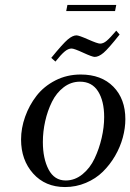

<svg xmlns="http://www.w3.org/2000/svg" viewBox="-20 -756 531 783"><path d="M65.9 -187Q65.9 -233.4 82.5 -280Q99.1 -326.7 128.9 -365.2Q158.7 -403.8 205.8 -428Q252.9 -452.1 309.1 -452.1Q393.6 -452.1 442.4 -402.3Q491.2 -352.5 491.2 -270Q491.2 -233.4 480.7 -194.8Q470.2 -156.2 449.2 -120.1Q428.2 -84 399.4 -55.7Q370.6 -27.3 330.3 -10.3Q290 6.8 245.1 6.8Q164.6 6.8 115.2 -48.3Q65.9 -103.5 65.9 -187ZM154.8 -176.8Q154.8 -109.4 178.2 -64.7Q201.7 -20 248 -20Q285.2 -20 316.2 -45.2Q347.2 -70.3 365.7 -109.6Q384.3 -148.9 394.5 -193.1Q404.8 -237.3 404.8 -278.8Q404.8 -344.2 379.9 -383.5Q355 -422.9 306.2 -422.9Q269.5 -422.9 239.7 -400.1Q210 -377.4 191.9 -340.8Q173.8 -304.2 164.3 -261.7Q154.8 -219.2 154.8 -176.8ZM189 -520Q236.8 -578.6 256.6 -595.2Q276.4 -611.8 292 -611.8Q301.8 -611.8 339.8 -595Q377.9 -578.1 388.2 -578.1Q401.4 -578.1 415 -589.6Q428.7 -601.1 454.1 -630.9L467.8 -615.2Q421.9 -557.1 402.1 -540.5Q382.3 -523.9 366.2 -523.9Q356.4 -523.9 319.3 -541Q282.2 -558.1 272 -558.1Q258.3 -558.1 243.7 -545.9Q229 -533.7 206.1 -504.9ZM250 -710.9 254.9 -735.8H454.1L449.2 -710.9Z"/></svg>

Font: Dehuti
Style: Bold-Italic
Weight: 700
Version: Version 1.2